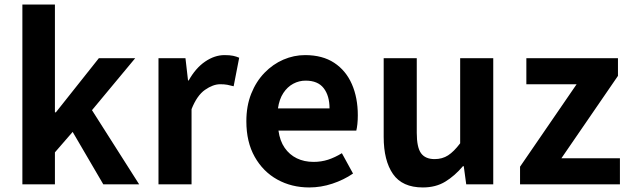

<svg xmlns="http://www.w3.org/2000/svg" viewBox="-20 -818 2798 852"><path d="M79.3 0V-797.9H223.7V-319.6H228L418.7 -559.8H580L388.2 -329.1L597.5 0H438.4L302.4 -232.7L223.7 -141.9V0Z M683.3 0V-559.8H803L814.4 -460.8H817.2Q847.9 -515.8 890.2 -544.7Q932.5 -573.5 976.3 -573.5Q999.7 -573.5 1014.4 -570.4Q1029.2 -567.2 1041.4 -561.8L1016.8 -435.2Q1001.4 -439.4 988.5 -441.8Q975.6 -444.2 957.3 -444.2Q925.4 -444.2 889.7 -419.3Q854 -394.4 830 -333.6V0Z M1352.4 13.8Q1273.9 13.8 1210.7 -21.2Q1147.5 -56.1 1110.4 -121.9Q1073.2 -187.7 1073.2 -279.9Q1073.2 -348.1 1094.8 -402.2Q1116.4 -456.3 1153.6 -494.8Q1190.8 -533.2 1237.5 -553.4Q1284.3 -573.5 1333.7 -573.5Q1411.1 -573.5 1463 -539.3Q1514.9 -505.1 1541.4 -444.7Q1567.8 -384.4 1567.8 -306.4Q1567.8 -285.9 1565.9 -267.6Q1563.9 -249.4 1561.1 -238.4H1215.7Q1221.9 -192.8 1243.2 -162.1Q1264.4 -131.4 1297.1 -115.5Q1329.8 -99.6 1371.6 -99.6Q1405.6 -99.6 1436 -109.4Q1466.3 -119.3 1497.1 -138.2L1546.6 -47.9Q1505.7 -19.8 1455 -3Q1404.4 13.8 1352.4 13.8ZM1213.4 -336.9H1442.3Q1442.3 -393.2 1416.4 -426.7Q1390.6 -460.2 1336.1 -460.2Q1307 -460.2 1281.2 -446.4Q1255.4 -432.6 1237.4 -405.4Q1219.4 -378.2 1213.4 -336.9Z M1856.4 13.8Q1765.3 13.8 1723.9 -45.8Q1682.6 -105.3 1682.6 -210.6V-559.8H1829.4V-228.7Q1829.4 -164.3 1848.3 -138.2Q1867.3 -112 1908.6 -112Q1942.7 -112 1968.4 -128.6Q1994.1 -145.2 2022 -182.1V-559.8H2168.8V0H2048.9L2037.9 -80.6H2034.3Q1998.2 -37.8 1956 -12Q1913.8 13.8 1856.4 13.8Z M2287.7 0V-78.3L2538.7 -444.1H2315.7V-559.8H2722.2V-481.3L2471.2 -115.7H2730.9V0Z"/></svg>

Font: Noto Sans TC
Style: Regular
Weight: 100
Designer: Ryoko NISHIZUKA 西塚涼子 (kana, bopomofo & ideographs); Paul D. Hunt (Latin, Greek & Cyrillic); Sandoll Communications 산돌커뮤니
Foundry: Adobe
Version: Version 2.004;hotconv 1.0.118;makeotfexe 2.5.65603